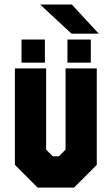

<svg xmlns="http://www.w3.org/2000/svg" viewBox="-20 -850 506 870"><path d="M150.5 0 47.5 -103V-540H189V-172L219.5 -141.5H246.5L277 -172V-540H418.5V-103L315.5 0ZM285.5 -566V-671H391.5V-566ZM77.5 -566V-671H183.5V-566ZM427.5 -697.5H304L162 -829.5H305.5Z"/></svg>

Font: Tourney Condensed Black
Style: Regular
Weight: 900
Width: 3
Designer: Tyler Finck
Foundry: Etcetera Type Co
Version: Version 1.010; ttfautohint (v1.8.3)